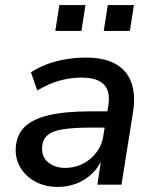

<svg xmlns="http://www.w3.org/2000/svg" viewBox="-20 -728 613 757"><path d="M207 9Q159 9 121 -11Q83 -31 61.5 -65.5Q40 -100 42 -144Q45 -196 77 -227.5Q109 -259 173.5 -274Q238 -289 336 -289H416L406 -225H341Q272 -225 229.5 -218.5Q187 -212 167.5 -195Q148 -178 146 -147Q144 -108 171 -87Q198 -66 237 -66Q274 -66 306 -82Q338 -98 360.5 -127.5Q383 -157 388 -197L407 -312Q416 -367 390 -394.5Q364 -422 302 -422Q258 -422 214.5 -410Q171 -398 127 -371L102 -443Q131 -462 166 -475Q201 -488 240 -494.5Q279 -501 318 -501Q391 -501 435.5 -476Q480 -451 497.5 -403.5Q515 -356 505 -289L459 0H364L380 -106H385Q370 -69 342.5 -43Q315 -17 280.5 -4Q246 9 207 9ZM389 -606 405 -708H508L492 -606ZM198 -606 214 -708H317L301 -606Z"/></svg>

Font: Nunito Sans 10pt SemiBold
Style: Italic
Weight: 600
Italic angle: -9°
Designer: Vernon Adams
Foundry: Vernon Adams
Version: Version 3.101;gftools[0.9.27]